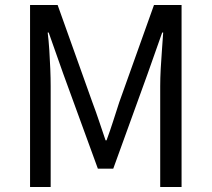

<svg xmlns="http://www.w3.org/2000/svg" viewBox="-20 -753 852 773"><path d="M101 0V-733H212L352 -341Q366 -304 379 -265Q392 -226 405 -188H409Q423 -226 435.5 -265Q448 -304 460 -341L600 -733H711V0H625V-406Q625 -438 627 -475.5Q629 -513 632 -551.5Q635 -590 637 -622H633L574 -455L436 -74H374L235 -455L176 -622H172Q176 -590 178.5 -551.5Q181 -513 182.5 -475.5Q184 -438 184 -406V0Z"/></svg>

Font: Noto Sans SC Thin
Style: Regular
Weight: 400
Version: Version 2.004-H2;hotconv 1.0.118;makeotfexe 2.5.65603